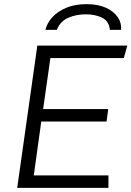

<svg xmlns="http://www.w3.org/2000/svg" viewBox="-20 -906 634 926"><path d="M63 0 160 -686H594L577 -626H223L188 -380H502L494 -320H179L143 -60H503V0ZM199 -762Q207 -795 232.5 -823Q258 -851 299.5 -868.5Q341 -886 397 -886Q453 -886 491 -868.5Q529 -851 548 -823Q567 -795 564 -762H510Q506 -804 472.5 -820.5Q439 -837 394 -837Q348 -837 309.5 -820.5Q271 -804 254 -762Z"/></svg>

Font: Chivo Medium ExtraLight
Style: Italic
Weight: 250
Italic angle: -8.05°
Version: Version 2.002